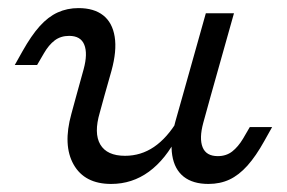

<svg xmlns="http://www.w3.org/2000/svg" viewBox="-20 -446 716 479"><path d="M240.3 -206.5 229 -165.3Q213.7 -113.7 230.2 -85.5Q246.8 -57.3 291.9 -57.3Q331.5 -57.3 364.1 -79.4Q396.8 -101.6 423.4 -146V-107.3Q393.5 -48.4 351.6 -17.7Q309.7 12.9 257.3 12.9Q191.1 12.9 163.7 -35.5Q136.3 -83.9 158.1 -162.1L170.2 -206.5ZM170.2 -206.5 188.7 -273.4Q199.2 -312.1 190.3 -334.3Q181.5 -356.5 152.4 -356.5Q131.5 -356.5 116.5 -345.2Q101.6 -333.9 89.5 -312.9L72.6 -283.9H16.9L36.3 -318.5Q58.1 -357.3 79 -380.6Q100 -404 123.8 -414.9Q147.6 -425.8 175.8 -425.8Q214.5 -425.8 237.5 -407.7Q260.5 -389.5 266.1 -354.4Q271.8 -319.4 258.1 -269.4L240.3 -206.5ZM435.5 -206.5 493.5 -412.9H563.7L505.6 -206.5ZM487.1 -139.5Q476.6 -100.8 485.5 -78.6Q494.4 -56.5 523.4 -56.5Q544.4 -56.5 559.3 -68.1Q574.2 -79.8 586.3 -100L603.2 -129H658.9L639.5 -94.4Q618.5 -56.5 597.2 -32.7Q575.8 -8.9 552.4 2Q529 12.9 500 12.9Q461.3 12.9 438.3 -5.2Q415.3 -23.4 409.7 -58.5Q404 -93.5 417.7 -143.5L435.5 -206.5H505.6Z"/></svg>

Font: Playfair 5pt SemiExpanded Light
Style: Italic
Weight: 300
Width: 6
Italic angle: -15.6°
Designer: Claus Eggers Sørensen
Foundry: Claus Eggers Sørensen
Version: Version 2.203